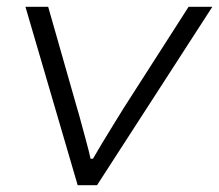

<svg xmlns="http://www.w3.org/2000/svg" viewBox="-20 -546 646 566"><path d="M209 0 55 -526H122L207 -228Q212 -212 219 -185.5Q226 -159 234 -130Q242 -101 247 -78H254Q265 -97 280.5 -123Q296 -149 313.5 -177Q331 -205 345 -228L536 -526H606L266 0Z"/></svg>

Font: Archivo Expanded ExtraLight
Style: Italic
Weight: 250
Width: 7
Italic angle: -10°
Designer: Hector Gatti
Foundry: Omnibus-Type
Version: Version 2.001